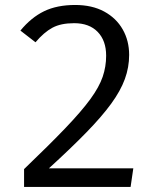

<svg xmlns="http://www.w3.org/2000/svg" viewBox="-20 -737 655 757"><path d="M276.4 -717.4Q343.1 -717.4 390.8 -691.5Q438.5 -665.6 463.8 -621Q489.2 -576.4 489.2 -520.5Q489.2 -471.8 472.3 -425.4Q455.4 -379 418.2 -327.9Q381 -276.9 320.5 -214.9Q260 -152.8 172.8 -73.3H505.6L494.9 0H74.9V-70.3Q174.9 -166.2 238.2 -232.3Q301.5 -298.5 336.4 -346.4Q371.3 -394.4 384.9 -434.4Q398.5 -474.4 398.5 -517.4Q398.5 -576.9 365.1 -611.3Q331.8 -645.6 272.3 -645.6Q220 -645.6 186.7 -627.7Q153.3 -609.7 120 -570.3L60.5 -616.4Q102.6 -667.7 153.6 -692.6Q204.6 -717.4 276.4 -717.4Z"/></svg>

Font: FiraCode Nerd Font
Style: Regular
Weight: 400
Designer: Carrois Corporate, Edenspiekermann AG, Nikita Prokopov
Foundry: Carrois Corporate, Edenspiekermann AG, Nikita Prokopov
Version: Version 6.002;Nerd Fonts 3.4.0